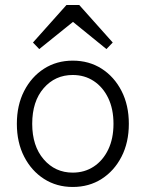

<svg xmlns="http://www.w3.org/2000/svg" viewBox="-20 -732 579 763"><path d="M269 11Q205 11 155 -21Q105 -53 76 -109.5Q47 -166 47 -240Q47 -314 76 -370.5Q105 -427 155 -459Q205 -491 269 -491Q334 -491 384 -459Q434 -427 463 -370.5Q492 -314 492 -240Q492 -166 463 -109.5Q434 -53 384 -21Q334 11 269 11ZM269 -46Q316 -46 352.5 -70Q389 -94 410 -137.5Q431 -181 431 -240Q431 -299 410 -342.5Q389 -386 352.5 -410Q316 -434 269 -434Q199 -434 153.5 -381.5Q108 -329 108 -240Q108 -152 153.5 -99Q199 -46 269 -46ZM244 -712H295L428 -563L403 -537L270 -645L136 -537L111 -563Z"/></svg>

Font: Zen Kaku Gothic New
Style: Regular
Weight: 400
Designer: Yoshimichi Ohira
Foundry: Positype
Version: Version 1.001